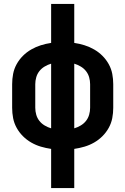

<svg xmlns="http://www.w3.org/2000/svg" viewBox="-20 -755 640 980"><path d="M241 205V5Q214 1 188.5 -6.5Q163 -14 139.5 -27.5Q116 -41 97 -60Q78 -79 65 -102.5Q52 -126 47 -152Q42 -178 42 -205V-325Q42 -352 47 -378Q52 -404 65 -427.5Q78 -451 97 -470Q116 -489 139.5 -502.5Q163 -516 188.5 -524Q214 -532 241 -536V-735H359V-536Q386 -532 411.5 -524Q437 -516 460.5 -502.5Q484 -489 503 -470Q522 -451 535 -427.5Q548 -404 553 -378Q558 -352 558 -325V-205Q558 -178 553 -152Q548 -126 535 -102.5Q522 -79 503 -60Q484 -41 460.5 -27.5Q437 -14 411.5 -6.5Q386 1 359 5V205ZM241 -100V-430Q224 -425 208 -415.5Q192 -406 181 -392Q170 -378 165 -360.5Q160 -343 160 -325V-205Q160 -187 165 -169.5Q170 -152 181 -138Q192 -124 208 -114.5Q224 -105 241 -100ZM359 -100Q376 -105 392 -114.5Q408 -124 419 -138Q430 -152 435 -169.5Q440 -187 440 -205V-325Q440 -343 435 -360.5Q430 -378 419 -392Q408 -406 392 -415.5Q376 -425 359 -430Z"/></svg>

Font: Iosevka Slab Extended
Style: Bold
Weight: 700
Width: 7
Monospace: yes
Designer: Belleve Invis
Foundry: Belleve Invis
Version: Version 11.1.0; ttfautohint (v1.8.3)